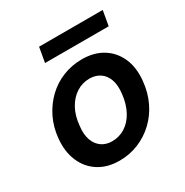

<svg xmlns="http://www.w3.org/2000/svg" viewBox="-161 -819 931 964"><g transform="rotate(-30 304.5 -337.0)"><path d="M260 12Q190 12 140 -20Q90 -52 66 -108.5Q42 -165 49 -238Q55 -301 80.5 -353Q106 -405 146 -443.5Q186 -482 238 -503Q290 -524 349 -524Q419 -524 469 -493Q519 -462 543.5 -406Q568 -350 560 -275Q554 -213 529 -160.5Q504 -108 463.5 -69.5Q423 -31 371 -9.5Q319 12 260 12ZM276 -91Q318 -91 352.5 -113Q387 -135 409 -176Q431 -217 437 -272Q443 -321 431 -354Q419 -387 393.5 -404Q368 -421 333 -421Q292 -421 257.5 -399Q223 -377 200.5 -336.5Q178 -296 173 -240Q167 -192 179 -159Q191 -126 216.5 -108.5Q242 -91 276 -91ZM180 -600 195 -686H564L549 -600Z"/></g></svg>

Font: DM Sans 12pt SemiBold
Style: Italic
Weight: 600
Italic angle: -10°
Version: Version 4.004;gftools[0.9.30]